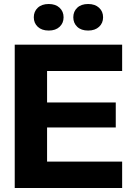

<svg xmlns="http://www.w3.org/2000/svg" viewBox="-20 -934 654 954"><path d="M586.9 0H53.2V-711.9H586.9V-581.1H213.9V-424.8H555.2V-300.8H213.9V-130.9H586.9ZM222.2 -782.2Q187.5 -782.2 167.7 -800.8Q147.9 -819.3 147.9 -848.1Q147.9 -877 167.7 -895.5Q187.5 -914.1 222.2 -914.1Q256.3 -914.1 276.1 -895.5Q295.9 -877 295.9 -848.1Q295.9 -819.3 276.1 -800.8Q256.3 -782.2 222.2 -782.2ZM418 -782.2Q383.3 -782.2 363.8 -800.8Q344.2 -819.3 344.2 -848.1Q344.2 -877 363.8 -895.5Q383.3 -914.1 418 -914.1Q452.1 -914.1 472.2 -895.5Q492.2 -877 492.2 -848.1Q492.2 -819.3 472.2 -800.8Q452.1 -782.2 418 -782.2Z"/></svg>

Font: Creato Display ExtraBold
Style: Regular
Weight: 800
Version: Version 1.000